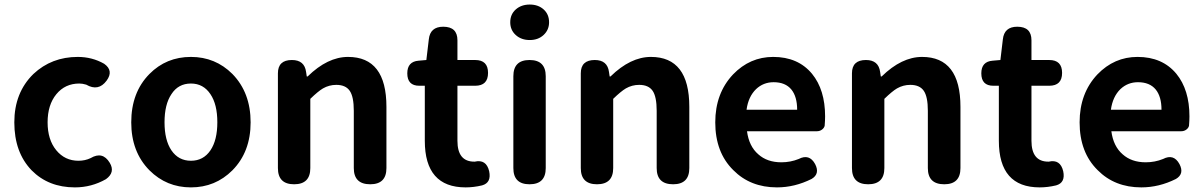

<svg xmlns="http://www.w3.org/2000/svg" viewBox="-20 -811 5296 845"><path d="M309.6 13.7Q193.4 13.7 119.1 -61.5Q43 -140.6 43 -272.5Q43 -403.3 127 -485.4Q207 -560.5 322.3 -560.5Q385.7 -560.5 438.5 -530.3Q481.4 -500 449.2 -456.1Q413.1 -407.2 359.4 -438.5Q342.8 -443.4 329.1 -443.4Q266.6 -443.4 228 -396.5Q189.5 -349.6 189.5 -272.5Q189.5 -196.3 227.5 -149.9Q265.6 -103.5 325.2 -103.5Q354.5 -103.5 378.9 -115.2Q431.6 -146.5 462.9 -94.7Q488.3 -52.7 446.3 -22.5Q382.8 13.7 309.6 13.7Z M820.3 13.7Q712.9 13.7 637.7 -61.5Q557.6 -142.6 557.6 -272.5Q557.6 -404.3 637.7 -485.4Q711.9 -560.5 820.3 -560.5Q927.7 -560.5 1002.9 -485.4Q1083 -403.3 1083 -272.5Q1083 -142.6 1002.9 -61.5Q927.7 13.7 820.3 13.7ZM820.3 -103.5Q875 -103.5 906.2 -149.4Q936.5 -194.3 936.5 -272.9Q936.5 -351.6 906.2 -396.5Q875 -443.4 820.3 -443.4Q764.6 -443.4 734.4 -396.5Q704.1 -351.6 704.1 -272.9Q704.1 -194.3 734.4 -149.4Q765.6 -103.5 820.3 -103.5Z M1274.4 0Q1203.1 0 1203.1 -71.3V-273.4V-488.3Q1203.1 -546.9 1264.6 -546.9Q1320.3 -546.9 1327.1 -494.1L1330.1 -474.6H1334Q1421.9 -560.5 1511.7 -560.5Q1680.7 -560.5 1680.7 -340.8V-71.3Q1680.7 0 1609.4 0Q1537.1 0 1537.1 -71.3V-323.2Q1537.1 -385.7 1519 -411.6Q1501 -437.5 1460 -437.5Q1428.7 -437.5 1401.4 -421.9Q1379.9 -409.2 1345.7 -376V-71.3Q1345.7 0 1274.4 0Z M2029.3 13.7Q1849.6 13.7 1849.6 -191.4V-433.6H1825.2Q1772.5 -433.6 1772.5 -488.3Q1772.5 -540 1822.3 -543.9L1856.4 -546.9L1867.2 -637.7Q1873 -693.4 1930.7 -693.4Q1993.2 -693.4 1993.2 -633.8V-546.9H2071.3Q2127.9 -546.9 2127.9 -490.2Q2127.9 -433.6 2071.3 -433.6H1993.2V-312.5V-191.4Q1993.2 -99.6 2067.4 -99.6Q2068.4 -99.6 2069.3 -99.6Q2120.1 -111.3 2132.8 -57.6Q2143.6 -6.8 2101.6 4.9Q2064.5 13.7 2029.3 13.7Z M2310.5 0Q2239.3 0 2239.3 -71.3V-475.6Q2239.3 -546.9 2310.5 -546.9Q2381.8 -546.9 2381.8 -475.6V-273.4V-71.3Q2381.8 0 2310.5 0ZM2311.5 -634.8Q2274.4 -634.8 2250 -656.7Q2225.6 -678.7 2225.6 -712.9Q2225.6 -748 2250 -769.5Q2274.4 -791 2311.5 -791Q2348.6 -791 2372.6 -769.5Q2396.5 -748 2396.5 -712.9Q2396.5 -679.7 2372.6 -657.2Q2348.6 -634.8 2311.5 -634.8Z M2607.4 0Q2536.1 0 2536.1 -71.3V-273.4V-488.3Q2536.1 -546.9 2597.7 -546.9Q2653.3 -546.9 2660.2 -494.1L2663.1 -474.6H2667Q2754.9 -560.5 2844.7 -560.5Q3013.7 -560.5 3013.7 -340.8V-71.3Q3013.7 0 2942.4 0Q2870.1 0 2870.1 -71.3V-323.2Q2870.1 -385.7 2852.1 -411.6Q2834 -437.5 2793 -437.5Q2761.7 -437.5 2734.4 -421.9Q2712.9 -409.2 2678.7 -376V-71.3Q2678.7 0 2607.4 0Z M3399.4 13.7Q3282.2 13.7 3207 -62.5Q3127.9 -140.6 3127.9 -272.5Q3127.9 -400.4 3206.1 -483.4Q3280.3 -560.5 3382.8 -560.5Q3492.2 -560.5 3553.7 -486.3Q3611.3 -416 3611.3 -298.8Q3611.3 -281.2 3609.4 -257.8Q3607.4 -248 3597.7 -240.7Q3587.9 -233.4 3575.2 -233.4H3435.5H3267.6Q3276.4 -167 3317.4 -131.8Q3356.4 -96.7 3418.9 -96.7Q3459 -96.7 3495.1 -111.3Q3542 -135.7 3567.4 -88.9Q3589.8 -45.9 3551.8 -23.4Q3477.5 13.7 3399.4 13.7ZM3265.6 -328.1H3377H3488.3Q3488.3 -385.7 3462.9 -417Q3436.5 -449.2 3384.8 -449.2Q3339.8 -449.2 3307.6 -418.9Q3273.4 -385.7 3265.6 -328.1Z M3800.8 0Q3729.5 0 3729.5 -71.3V-273.4V-488.3Q3729.5 -546.9 3791 -546.9Q3846.7 -546.9 3853.5 -494.1L3856.4 -474.6H3860.4Q3948.2 -560.5 4038.1 -560.5Q4207 -560.5 4207 -340.8V-71.3Q4207 0 4135.7 0Q4063.5 0 4063.5 -71.3V-323.2Q4063.5 -385.7 4045.4 -411.6Q4027.3 -437.5 3986.3 -437.5Q3955.1 -437.5 3927.7 -421.9Q3906.2 -409.2 3872.1 -376V-71.3Q3872.1 0 3800.8 0Z M4555.7 13.7Q4376 13.7 4376 -191.4V-433.6H4351.6Q4298.8 -433.6 4298.8 -488.3Q4298.8 -540 4348.6 -543.9L4382.8 -546.9L4393.6 -637.7Q4399.4 -693.4 4457 -693.4Q4519.5 -693.4 4519.5 -633.8V-546.9H4597.7Q4654.3 -546.9 4654.3 -490.2Q4654.3 -433.6 4597.7 -433.6H4519.5V-312.5V-191.4Q4519.5 -99.6 4593.8 -99.6Q4594.7 -99.6 4595.7 -99.6Q4646.5 -111.3 4659.2 -57.6Q4669.9 -6.8 4627.9 4.9Q4590.8 13.7 4555.7 13.7Z M5002.9 13.7Q4885.7 13.7 4810.5 -62.5Q4731.4 -140.6 4731.4 -272.5Q4731.4 -400.4 4809.6 -483.4Q4883.8 -560.5 4986.3 -560.5Q5095.7 -560.5 5157.2 -486.3Q5214.8 -416 5214.8 -298.8Q5214.8 -281.2 5212.9 -257.8Q5210.9 -248 5201.2 -240.7Q5191.4 -233.4 5178.7 -233.4H5039.1H4871.1Q4879.9 -167 4920.9 -131.8Q4960 -96.7 5022.5 -96.7Q5062.5 -96.7 5098.6 -111.3Q5145.5 -135.7 5170.9 -88.9Q5193.4 -45.9 5155.3 -23.4Q5081.1 13.7 5002.9 13.7ZM4869.1 -328.1H4980.5H5091.8Q5091.8 -385.7 5066.4 -417Q5040 -449.2 4988.3 -449.2Q4943.4 -449.2 4911.1 -418.9Q4877 -385.7 4869.1 -328.1Z"/></svg>

Font: Bpmf GenSen Rounded B
Style: B
Weight: 700
Foundry: But Ko
Version: Version 1.320